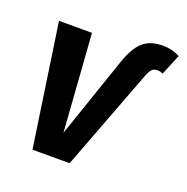

<svg xmlns="http://www.w3.org/2000/svg" viewBox="-108 -681 760 782"><g transform="rotate(20 271.5 -290.0)"><path d="M36 -530H179L209 -108L329 -458Q351 -523 382.5 -551.5Q414 -580 469 -580Q509 -580 543 -562L506 -472Q497 -478 482 -478Q467 -478 458.5 -469.5Q450 -461 442 -440L275 0H114Z"/></g></svg>

Font: Fira Sans Condensed SemiBold
Style: Italic
Weight: 600
Width: 3
Italic angle: -8°
Designer: bBox Type GmbH & Carrois Corporate GbR & Edenspiekermann AG
Foundry: bBox Type GmbH & Carrois Corporate GbR & Edenspiekermann AG
Version: Version 4.301